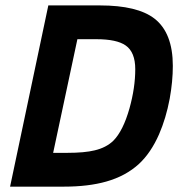

<svg xmlns="http://www.w3.org/2000/svg" viewBox="-20 -696 706 716"><path d="M219.2 0H17.6L160.2 -675.8H352.5Q492.7 -675.8 556.2 -626.5Q624.5 -573.2 624.5 -450.2Q624.5 -392.6 612.8 -327.6Q599.1 -254.9 573.2 -195.3Q543 -126.5 498.5 -85Q449.2 -39.6 376.5 -19Q309.6 0 219.2 0ZM230.5 -126Q295.4 -126 333 -135.3Q376 -145.5 402.3 -170.9Q439 -207.5 462.9 -292Q484.4 -369.1 484.4 -438Q484.4 -501.5 448.7 -526.4Q415.5 -549.8 339.4 -549.8H268.6L178.2 -126Z"/></svg>

Font: Cadman
Style: Bold Italic
Weight: 700
Italic angle: -12°
Designer: Paul James MIller
Foundry: High-Logic / Made with FontCreator
Version: Version 2.114;March 28, 2021;FontCreator 13.0.0.2683 64-bit